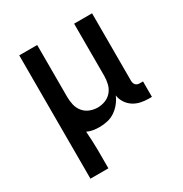

<svg xmlns="http://www.w3.org/2000/svg" viewBox="-171 -648 942 991"><g transform="rotate(-30 300.0 -152.5)"><path d="M83 215V-520H190V-210Q190 -186 195.5 -162.5Q201 -139 216 -120.5Q231 -102 253.5 -93Q276 -84 300 -84Q324 -84 346.5 -93Q369 -102 384 -120.5Q399 -139 404.5 -162.5Q410 -186 410 -210V-520H517V-118Q517 -111 519 -104.5Q521 -98 525.5 -93Q530 -88 536.5 -86Q543 -84 550 -84H569V8H550Q527 8 503.5 3Q480 -2 460 -15Q440 -28 427 -48.5Q414 -69 411 -92Q402 -70 386.5 -50.5Q371 -31 350.5 -17Q330 -3 306 2.5Q282 8 257 8Q239 8 220.5 5Q202 2 185 -6Q187 23 188.5 51Q190 79 190 107V215Z"/></g></svg>

Font: Zed Mono Semibold Extended
Style: Regular
Weight: 600
Width: 7
Monospace: yes
Designer: Belleve Invis
Foundry: Belleve Invis
Version: Version 1.0.0; ttfautohint (v1.8.4)